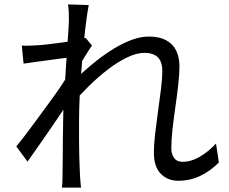

<svg xmlns="http://www.w3.org/2000/svg" viewBox="-20 -814 1040 872"><path d="M974 -76Q934 -36 888 -14.5Q842 7 790 7Q741 7 710 -25Q679 -57 679 -119Q679 -161 685 -210Q691 -259 698 -310.5Q705 -362 711 -408.5Q717 -455 717 -492Q717 -535 696 -554.5Q675 -574 636 -574Q601 -574 558 -553.5Q515 -533 470 -498.5Q425 -464 382 -421.5Q339 -379 303 -337L305 -436Q324 -456 353.5 -483Q383 -510 419.5 -539Q456 -568 497 -593Q538 -618 578.5 -633Q619 -648 656 -648Q703 -648 734 -631.5Q765 -615 780 -584.5Q795 -554 795 -514Q795 -477 789.5 -428.5Q784 -380 776.5 -328Q769 -276 763.5 -227Q758 -178 758 -140Q758 -115 770.5 -97Q783 -79 810 -79Q846 -79 884.5 -100.5Q923 -122 961 -162ZM302 -554Q290 -553 265.5 -549.5Q241 -546 210 -542Q179 -538 147 -533.5Q115 -529 87 -525L79 -607Q95 -606 110.5 -606.5Q126 -607 144 -608Q165 -609 195.5 -612.5Q226 -616 259.5 -620.5Q293 -625 322.5 -630.5Q352 -636 369 -642L398 -607Q389 -595 378 -577.5Q367 -560 356 -542Q345 -524 337 -510L306 -374Q289 -347 264 -310Q239 -273 211.5 -232.5Q184 -192 156 -152.5Q128 -113 105 -80L54 -149Q73 -172 98.5 -205.5Q124 -239 152.5 -278Q181 -317 208.5 -354.5Q236 -392 257.5 -424Q279 -456 290 -476L294 -527ZM293 -720Q293 -737 292.5 -756Q292 -775 289 -794L383 -791Q379 -771 373 -728.5Q367 -686 361.5 -628Q356 -570 350.5 -506Q345 -442 342 -379.5Q339 -317 339 -264Q339 -219 339 -180.5Q339 -142 340 -104.5Q341 -67 343 -23Q344 -10 345 7Q346 24 348 38H261Q263 24 263.5 7.5Q264 -9 264 -21Q265 -69 265 -106Q265 -143 265.5 -182.5Q266 -222 267 -277Q267 -299 269 -337.5Q271 -376 274 -422.5Q277 -469 280 -517Q283 -565 286 -607.5Q289 -650 291 -680Q293 -710 293 -720Z"/></svg>

Font: Noto Sans TC
Style: Regular
Weight: 400
Designer: Ryoko NISHIZUKA  (kana, bopomofo & ideographs); Paul D. Hunt (Latin, Greek & Cyrillic); Sandoll Communications , Soo-you
Foundry: Adobe
Version: Version 2.004-H2;hotconv 1.0.118;makeotfexe 2.5.65603